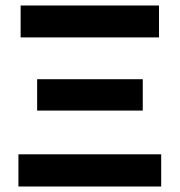

<svg xmlns="http://www.w3.org/2000/svg" viewBox="-20 -678 653 698"><path d="M47 0V-117H566V0ZM115 -276V-390H499V-276ZM55 -542V-658H558V-542Z"/></svg>

Font: Ysabeau Office ExtraBold
Style: Regular
Weight: 800
Designer: Christian Thalmann (Catharsis Fonts)
Version: Version 2.001;gftools[0.9.30]; featfreeze: tnum,lnum,ss02